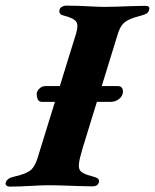

<svg xmlns="http://www.w3.org/2000/svg" viewBox="-62 -675 563 698"><path d="M91 -304.7Q79 -304.7 75.2 -314Q71.4 -323.4 71.4 -332.8Q71.4 -343.1 80.8 -352.6Q90.2 -362 102.5 -362H365.8Q376.5 -362 380.8 -356.2Q385 -350.3 385 -342.8Q385 -326.3 371.2 -315.5Q357.3 -304.7 341.4 -304.7ZM-26.3 3.4Q-33.4 3.4 -38.2 -0.4Q-43 -4.1 -41.3 -10.9Q-36.4 -27 -13.5 -32.2Q26.8 -40.8 45.1 -53.2Q63.5 -65.5 73.5 -97.2L213.9 -550.8Q224.1 -583.4 215 -596.3Q205.9 -609.3 168.8 -618.7Q159.6 -620.9 155.9 -626.3Q152.2 -631.7 154.7 -640.4Q156.3 -647.2 164.1 -650.9Q171.8 -654.6 178.9 -654.6Q201.5 -654.6 226.5 -653.6Q251.5 -652.6 275.5 -651.3Q299.5 -650 319.7 -650Q339.7 -650 365.5 -650.9Q391.3 -651.8 418.2 -652.8Q445.1 -653.8 466.8 -653.8Q484.3 -653.8 480.2 -639.5Q477.7 -630.1 471 -625.9Q464.3 -621.7 452.2 -618.7Q423.3 -611.4 406.6 -603.4Q389.9 -595.4 381 -583.1Q372 -570.7 365.8 -550L237.7 -134.1Q226.6 -97.1 224.8 -78Q223.1 -58.9 233.4 -50.5Q243.7 -42.1 265.7 -36.3Q287.3 -30.8 293.5 -26Q299.7 -21.2 297.3 -11.7Q295.6 -4.9 289.5 -1.2Q283.4 2.5 274.6 2.5Q252.9 2.5 224.2 1.4Q195.5 0.4 167.9 -0.6Q140.3 -1.6 119.9 -1.6Q89.2 -1.6 48.4 0.9Q7.6 3.4 -26.3 3.4Z"/></svg>

Font: EB Garamond
Style: Italic
Weight: 400
Italic angle: -17.2°
Designer: Georg Duffner and Octavio Pardo
Foundry: Georg Duffner
Version: Version 1.001